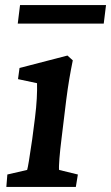

<svg xmlns="http://www.w3.org/2000/svg" viewBox="-20 -737 438 757"><path d="M5 0H279L287 -49L213 -67C211 -79 215 -131 223 -194L241 -342C249 -405 257 -450 267 -499L246 -518L57 -469L51 -425L126 -409C127 -374 125 -328 118 -273L107 -188C96 -112 90 -76 87 -67L9 -49ZM50 -644H389L398 -717H59Z"/></svg>

Font: TPK Tissa Web SemiBold
Style: Italic
Weight: 600
Italic angle: -7°
Designer: Jacques Le Bailly, Suppakit Chalermlarp | Katatrad Co.,Ltd.
Foundry: Jacques Le Bailly, Cadson Demak Co.,Ltd.
Version: Version 5.000;Glyphs 3.1.2 (3151)